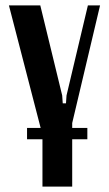

<svg xmlns="http://www.w3.org/2000/svg" viewBox="-20 -515 402 710"><path d="M247 -60V175H137V-16L13 -495H129L210 -162L212 -133H224L226 -162L305 -495H350ZM80 -42H303V0H80Z"/></svg>

Font: Moniqa ExtBd Paragraph
Style: Regular
Weight: 800
Designer: Rajesh Rajput
Foundry: Rajesh Rajput
Version: Version 1.000